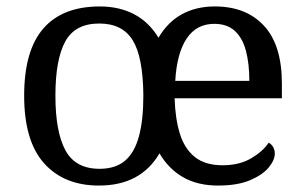

<svg xmlns="http://www.w3.org/2000/svg" viewBox="-20 -566 945 596"><path d="M287 10Q179 10 117 -59Q55 -128 55 -269Q55 -409 114.5 -477.5Q174 -546 290 -546Q350 -546 396 -522Q442 -498 472 -449Q501 -498 545 -522Q589 -546 647 -546Q744 -546 799.5 -486Q855 -426 855 -307V-261H522Q524 -197 538.5 -150.5Q553 -104 585 -78.5Q617 -53 671 -53Q723 -53 759.5 -74.5Q796 -96 814 -123Q821 -120 827 -111Q833 -102 833 -89Q833 -69 814 -46Q795 -23 756 -6.5Q717 10 657 10Q594 10 549 -15.5Q504 -41 475 -90Q446 -40 399 -15Q352 10 287 10ZM289 -42Q339 -42 368.5 -67.5Q398 -93 411.5 -143.5Q425 -194 425 -270Q424 -389 392 -441Q360 -493 288 -493Q213 -493 182.5 -437Q152 -381 152 -269Q152 -157 183 -99.5Q214 -42 289 -42ZM754 -315Q754 -368 743.5 -408Q733 -448 709 -470Q685 -492 645 -492Q590 -492 559.5 -446.5Q529 -401 524 -315Z"/></svg>

Font: Noto Serif Sinhala
Style: Regular
Weight: 400
Designer: Jelle Bosma - Monotype Design Team
Foundry: Monotype Imaging Inc.
Version: Version 2.006